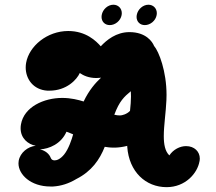

<svg xmlns="http://www.w3.org/2000/svg" viewBox="-20 -766 896 797"><path d="M630.3 -703.6C630.8 -706.2 631 -708.7 631 -711.2C631 -731.2 616.3 -746.4 596.1 -746.4C573.3 -746.4 551.8 -727.3 547.6 -703.6C547.1 -701 546.9 -698.4 546.9 -695.9C546.9 -676.1 561 -661.8 581.1 -661.8C603.9 -661.8 626.2 -680 630.3 -703.6ZM484.9 -703.6C485.3 -706.2 485.6 -708.7 485.6 -711.2C485.6 -731.2 470.9 -746.4 450.6 -746.4C427.9 -746.4 406.3 -727.3 402.2 -703.6C401.7 -701 401.5 -698.4 401.5 -695.9C401.5 -676.1 415.5 -661.8 435.7 -661.8C458.4 -661.8 480.7 -680 484.9 -703.6ZM255.9 -219.2C262.2 -217.1 266.3 -215.8 283.6 -208.3C278 -187.7 264.7 -147.3 246 -124.4C230.4 -105.4 216 -100.3 206.8 -100.3C199.7 -100.3 193.5 -103.1 190.8 -110.3C184.7 -126.8 168.8 -140.7 146 -146C183.5 -147.8 233.9 -168.5 255.9 -219.2ZM57.6 -98.6C57 -95.1 56.7 -91.5 56.7 -87.9C56.7 -41.6 107.3 8.2 189.4 8.2H200.3L201.3 8.1C233.4 6.1 266.1 -4.1 297.2 -23.1C360.2 -54.8 393.7 -103.4 414.8 -156.6C423 -155.2 436.2 -153.2 451.7 -153.2H458.3C474.1 -153.8 489.7 -155.8 508.3 -160.5L508.2 -156.6C515.7 -52.2 585.3 10.9 671.5 10.9C750 10.9 799.4 -47.1 808 -95.8L808.9 -100.5C809.2 -103 809.4 -105.5 809.4 -107.9C809.4 -136.5 787 -159.5 752.4 -159.5C727 -159.5 699.4 -145.6 683 -120.9C665.2 -138 659.9 -166.7 659.9 -201.2C659.9 -245.6 668.7 -299.6 670.8 -350.6C671.2 -357.9 671.3 -365.2 671.3 -372.4C671.3 -469.5 640 -551.8 619.4 -575.5C612.7 -592.7 585.9 -632.7 517.3 -632.7C462.2 -632.7 422.3 -599.6 398.3 -573.8C379.1 -595.6 337.1 -637.3 263.2 -637.3C175.7 -637.3 100.7 -574.7 88.4 -505.1C87.3 -498.7 86.7 -492.2 86.7 -485.8C86.7 -438 118.1 -393.3 176.8 -389.6L177.6 -389.6H184.8C257 -389.6 298.9 -435.7 311.2 -462.9C326 -452.7 347.6 -442.1 380.7 -442.1C384.5 -442.1 390.1 -442.8 391.9 -442.9H393.7L395.6 -443.2C397.2 -443.3 398.3 -443.5 399.5 -443.6C376.2 -421.9 349.6 -391.9 327.2 -344.7C305.1 -351.6 275.2 -359.5 238.2 -359.5C162 -359.5 79.8 -322.2 67.1 -250.2C66 -244.4 65.6 -238.8 65.6 -233.6C65.6 -191.3 96.7 -166.8 128.4 -160.9C96.1 -157.9 63.7 -132.8 57.6 -98.6ZM454.5 -289.8C475.4 -346 495.3 -364.4 523 -387.3C523.5 -379.8 523.7 -372.7 523.7 -365.8C523.7 -346.6 522 -328.6 519.7 -305.9C506.4 -291.5 485.9 -286.8 478.3 -286.8C471 -286.8 463 -287.6 454.5 -289.8Z"/></svg>

Font: TudorRose
Style: BoldOblique
Weight: 500
Version: Version 001.000